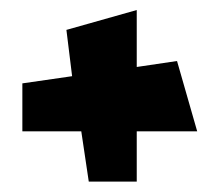

<svg xmlns="http://www.w3.org/2000/svg" viewBox="-20 -485 431 377"><path d="M367.2 -227.1H248.5V-128.4H154.3L139.6 -227.1H23.9V-321.3L121.6 -335.4L110.4 -426.3L248.5 -465.3V-353.5L327.6 -365.2Z"/></svg>

Font: Some Time Later
Style: Regular
Weight: 400
Version: Version 003.300